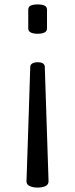

<svg xmlns="http://www.w3.org/2000/svg" viewBox="-20 -635 341 870"><path d="M193 -591V-506Q193 -493 181 -487.5Q169 -482 150 -482Q132 -482 120 -487.5Q108 -493 108 -506V-591Q108 -605 120 -610Q132 -615 151 -615Q169 -615 181 -610Q193 -605 193 -591ZM183 -331 200 186Q200 202 185.5 208.5Q171 215 150 215Q131 215 115.5 208.5Q100 202 100 187Q100 187 101.5 143Q103 99 105.5 24.5Q108 -50 111 -142.5Q114 -235 117 -331Q117 -342 126.5 -347.5Q136 -353 150 -353Q183 -353 183 -331Z"/></svg>

Font: Offside
Style: Regular
Weight: 400
Designer: Eduardo Rodriguez Tunni
Foundry: Eduardo Rodriguez Tunni
Version: Version 1.002; ttfautohint (v1.8.4.7-5d5b);gftools[0.9.23]